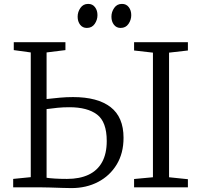

<svg xmlns="http://www.w3.org/2000/svg" viewBox="-20 -959 1030 983"><path d="M345.5 4Q329 4 298.5 3Q268 2 236 1Q204 0 182 0H47.5V-43L137.5 -52V-690.5L50.5 -702.5V-743H315V-702.5L218.5 -690.5V-452Q254.5 -456 287.2 -459Q320 -462 354 -462Q479.5 -462 546 -410.8Q612.5 -359.5 612.5 -253.5Q612.5 -174.5 577.5 -116.8Q542.5 -59 482.2 -27.5Q422 4 345.5 4ZM323 -43Q388 -43 433.5 -64.5Q479 -86 502.8 -129.2Q526.5 -172.5 526.5 -237Q526.5 -335 477 -372.5Q427.5 -410 335.5 -410Q302.5 -410 275 -407.2Q247.5 -404.5 218.5 -400.5V-49Q232.5 -46.5 260.5 -44.8Q288.5 -43 323 -43ZM763 -51.5V-689.5L666.5 -700.5V-743H942V-700.5L845.5 -689.5V-51.5L942 -41.5V0H666.5V-42.5ZM424 -816Q403 -816 390.2 -832.5Q377.5 -849 377.5 -873.5Q377.5 -898 391.8 -918.5Q406 -939 431 -939H432Q453.5 -939 466.2 -922.5Q479 -906 479 -881.5Q479 -857 464.8 -836.5Q450.5 -816 425 -816ZM597 -816Q576 -816 563.2 -832.5Q550.5 -849 550.5 -873.5Q550.5 -898 564.8 -918.5Q579 -939 604 -939H605Q626.5 -939 639.2 -922.5Q652 -906 652 -881.5Q652 -857 637.8 -836.5Q623.5 -816 598 -816Z"/></svg>

Font: Merriweather 20pt Light
Style: Regular
Weight: 300
Version: Version 2.100